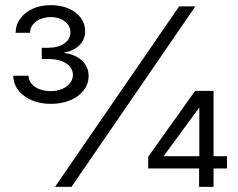

<svg xmlns="http://www.w3.org/2000/svg" viewBox="-20 -732 933 752"><path d="M681.6 -707H745.1L259.8 0H195.3ZM560.5 -118.2 744.1 -376H816.4V-120.1H869.1V-72.3H816.4V0H759.8V-72.3H560.5ZM760.7 -120.1V-308.6H758.8L622.1 -122.1V-120.1ZM32.2 -435.5H91.8Q91.8 -418.5 103 -404.5Q114.3 -390.6 134.3 -382.8Q154.3 -375 178.7 -375Q203.6 -375 223.4 -383.5Q243.2 -392.1 254.4 -406.5Q265.6 -420.9 265.6 -438.5Q265.6 -466.8 239 -483.9Q212.4 -501 168.9 -501H143.6V-544.9H168.9Q207 -544.9 231.4 -561.5Q255.9 -578.1 255.9 -605.5Q255.9 -622.1 246.1 -635.7Q236.3 -649.4 218.8 -657.2Q201.2 -665 178.7 -665Q156.2 -665 137.7 -657.2Q119.1 -649.4 108.4 -635.3Q97.7 -621.1 97.7 -603.5H41Q41.5 -634.8 59.6 -659.4Q77.6 -684.1 108.9 -698Q140.1 -711.9 178.7 -711.9Q217.8 -711.9 248.5 -698.7Q279.3 -685.5 296.4 -662.1Q313.5 -638.7 313.5 -609.4Q313.5 -577.6 291.5 -555.4Q269.5 -533.2 232.4 -526.4V-524.4Q276.9 -518.1 302 -493.7Q327.1 -469.2 327.1 -434.6Q327.1 -403.8 308.1 -378.7Q289.1 -353.5 255.4 -339.4Q221.7 -325.2 178.7 -325.2Q137.2 -325.2 103.8 -339.6Q70.3 -354 51.3 -379.2Q32.2 -404.3 32.2 -435.5Z"/></svg>

Font: Pretendard JP Light
Style: Regular
Weight: 300
Designer: Base glyphs from Inter by Rasmus Andersson; Hangeul glyphs from Noto Sans CJK(Source Han Sans) by Jang Soo-young and Kan
Foundry: Kil Hyung-jin
Version: Version 1.309